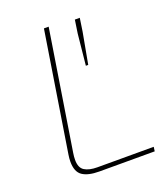

<svg xmlns="http://www.w3.org/2000/svg" viewBox="-135 -824 787 916"><g transform="rotate(-20 258.5 -366.0)"><path d="M97 -91Q97 -108 100 -126L196 -732H220L124 -126Q121 -108 121 -91Q121 -51 144.5 -36.5Q168 -22 209 -22H495L492 0H211Q155 0 126 -19.5Q97 -39 97 -91ZM339 -654 349 -721H374L364 -654L335 -496H323Z"/></g></svg>

Font: Exo Thin
Style: Italic
Weight: 250
Italic angle: -9°
Designer: Natanael Gama
Foundry: Natanael Gama
Version: Version 1.500; ttfautohint (v1.6)